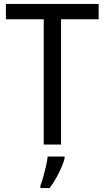

<svg xmlns="http://www.w3.org/2000/svg" viewBox="-20 -734 532 975"><path d="M290 0H202V-636H10V-714H481V-636H290ZM308 70Q303 91 291 118.5Q279 146 263.5 173Q248 200 232 221H185V209Q192 192 199.5 165Q207 138 213.5 110Q220 82 222 61H308Z"/></svg>

Font: Noto Sans Hebrew SemiCondensed
Style: Regular
Weight: 400
Width: 4
Designer: Monotype Design Team
Foundry: Monotype Imaging Inc.
Version: Version 2.003